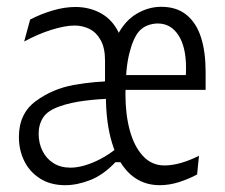

<svg xmlns="http://www.w3.org/2000/svg" viewBox="-20 -532 660 564"><path d="M288.5 -276V-355Q288.5 -391 275.8 -414Q263 -437 242.8 -447Q222.5 -457 199 -457Q172 -457 132.2 -444.8Q92.5 -432.5 51 -410L68.5 -474.5Q100 -491 134.8 -501.2Q169.5 -511.5 201.5 -511.5Q240 -511.5 271.8 -495.5Q303.5 -479.5 322.5 -447.8Q341.5 -416 341.5 -371V-276ZM291 -253.5 302 -269.5V-316.5Q302 -382.5 324 -426.5Q346 -470.5 380.8 -491.2Q415.5 -512 453.5 -512Q499 -512 528 -488.2Q557 -464.5 570.5 -422Q584 -379.5 584 -321.5V-268H312V-311.5H539.5L523 -282.5Q526.5 -306 526.5 -332Q526.5 -394.5 504 -428.8Q481.5 -463 443.5 -463Q428 -463 413.2 -457.2Q398.5 -451.5 388 -439.5Q371 -419.5 359.8 -374.8Q348.5 -330 348.5 -254.5Q348.5 -196.5 361.2 -149.2Q374 -102 399.8 -74Q425.5 -46 463 -46Q486 -46 512 -53.5Q538 -61 564.5 -74.5L559 -19.5Q535 -6.5 506.2 2.8Q477.5 12 449 12Q399 12 363.5 -19.5Q328 -51 309.5 -110.8Q291 -170.5 291 -253.5ZM35.5 -129.5Q35.5 -198.5 85.2 -235Q135 -271.5 197.2 -282.5Q259.5 -293.5 318 -293.5V-242H308Q271.5 -241.5 229.5 -236.2Q187.5 -231 155 -219.5Q119.5 -207 106.5 -186.5Q93.5 -166 93.5 -139Q93.5 -111.5 104.8 -88.8Q116 -66 137 -52.8Q158 -39.5 187 -39.5Q220.5 -39.5 262.5 -58.8Q304.5 -78 341.5 -113V-55.5H319Q283.5 -18 245 -3Q206.5 12 171.5 12Q128.5 12 97.8 -7.5Q67 -27 51.2 -59.2Q35.5 -91.5 35.5 -129.5Z"/></svg>

Font: Monaspace Argon Var ExtraLight
Style: Regular
Weight: 200
Designer: Riley Cran and the Lettermatic Team
Version: Version 1.200 (Monaspace Argon Var)